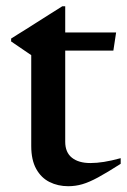

<svg xmlns="http://www.w3.org/2000/svg" viewBox="-20 -600 416 630"><path d="M194 -135Q194 -100 216 -82.5Q238 -65 276.5 -65Q297.5 -65 321.2 -68.8Q345 -72.5 376 -81V-62.5Q331.5 -34 302 -18Q272.5 -2 250 4.5Q227.5 11 204 11Q170 11 142.5 -2.8Q115 -16.5 98.8 -45.8Q82.5 -75 82.5 -121V-419L16.5 -464V-473.5Q23.5 -478 36 -485.8Q48.5 -493.5 65.2 -504Q82 -514.5 101.5 -527Q121 -539.5 142.2 -552.8Q163.5 -566 184.5 -579.5H194V-477ZM153 -434V-493.5H361L352 -434Z"/></svg>

Font: Newsreader 60pt Medium
Style: Regular
Weight: 500
Designer: Hugues Gentile
Foundry: Production Type
Version: Version 1.003